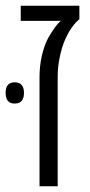

<svg xmlns="http://www.w3.org/2000/svg" viewBox="-49 -650 313 670"><path d="M88.9 0V-380.4Q88.9 -420.4 97.2 -456.1Q105.5 -491.7 118.7 -516.6Q142.6 -559.1 162.6 -577.1H23.4V-629.9H228V-583Q214.8 -572.3 202.6 -555.4Q190.4 -538.6 181.2 -518.6Q165.5 -485.4 157.7 -441.4Q152.3 -413.1 152.3 -380.4V0ZM2 -288.6Q-29.3 -288.6 -29.3 -325.7Q-29.3 -362.8 2 -362.8Q34.7 -362.8 34.7 -325.7Q34.7 -288.6 2 -288.6Z"/></svg>

Font: Open Sans Light
Style: Regular
Weight: 300
Designer: Monotype Design Team
Foundry: Monotype Imaging Inc.
Version: Version 3.000; ttfautohint (v1.8.4)